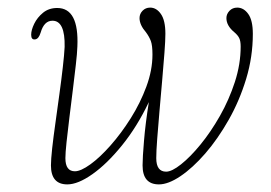

<svg xmlns="http://www.w3.org/2000/svg" viewBox="-20 -477 712 505"><path d="M114 -42Q114 -57 117.2 -86.8Q120.5 -116.5 125.8 -153.8Q131 -191 136.2 -229.2Q141.5 -267.5 145.2 -300.2Q149 -333 150 -353.5Q151.5 -422.5 118 -422.5Q96 -422.5 87 -391.5Q82 -375 73 -373.5Q62 -371.5 62 -385.5Q62 -398 70 -414.5Q78 -431 93.2 -443.5Q108.5 -456 130.5 -456Q188 -456 183.5 -354.5Q183 -337.5 179.5 -307Q176 -276.5 171.5 -240Q167 -203.5 162.5 -167.5Q158 -131.5 155 -103Q152 -74.5 152 -61Q152 -26.5 177 -26.5Q192.5 -26.5 217.8 -44.8Q243 -63 271 -94.8Q299 -126.5 324 -166.2Q349 -206 365 -249.2Q381 -292.5 381 -333.5Q381 -357.5 376.8 -369Q372.5 -380.5 364 -392Q347 -411.5 347 -429.5Q347 -440.5 355 -448.8Q363 -457 375 -457Q391.5 -457 403.2 -440.2Q415 -423.5 415 -388Q415 -370.5 412.5 -337.8Q410 -305 406.5 -265Q403 -225 399.5 -185Q396 -145 393.5 -112Q391 -79 391 -61Q391 -25.5 417 -25.5Q432 -25.5 456.2 -44.8Q480.5 -64 507.5 -97Q534.5 -130 558.5 -172.2Q582.5 -214.5 597.8 -261.5Q613 -308.5 613 -354.5Q613 -369 609.2 -376.8Q605.5 -384.5 596 -392.5Q575.5 -409.5 575.5 -429.5Q575.5 -440 583.5 -448.5Q591.5 -457 604 -457Q621 -457 633 -440.2Q645 -423.5 645 -388Q645 -327.5 627.5 -269.8Q610 -212 581.5 -161.8Q553 -111.5 519.8 -73.2Q486.5 -35 454.5 -13.5Q422.5 8 398 8Q355 8 355 -42Q355 -62.5 358.8 -107.2Q362.5 -152 371.5 -208.5Q340.5 -143.5 301 -94.8Q261.5 -46 223.2 -19Q185 8 157 8Q114 8 114 -42Z"/></svg>

Font: Fraunces 9pt Soft Thin
Style: Italic
Weight: 100
Italic angle: -16°
Version: Version 1.000;[b76b70a41]